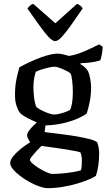

<svg xmlns="http://www.w3.org/2000/svg" viewBox="-20 -779 558 999"><path d="M226 200Q210 200 185.5 191.5Q161 183 134.5 168.5Q108 154 85 136.5Q62 119 47.5 101.5Q33 84 33 69Q33 53 49.5 33Q66 13 90.5 -6.5Q115 -26 137 -39Q132 -46 126.5 -56.5Q121 -67 121 -76Q121 -86 132 -100.5Q143 -115 158 -129.5Q173 -144 184 -152L219 -145L212 -92Q219 -91 246.5 -87.5Q274 -84 310.5 -79.5Q347 -75 384 -68.5Q421 -62 449 -54.5Q477 -47 486 -38Q491 -25 493.5 -9.5Q496 6 496 20Q496 50 491.5 82Q487 114 479 136Q468 144 442 155Q416 166 381 176.5Q346 187 305.5 193.5Q265 200 226 200ZM253 126Q273 126 302.5 123.5Q332 121 359.5 116.5Q387 112 401 107Q404 100 405 82.5Q406 65 406 56Q406 42 403.5 30.5Q401 19 398 14Q396 12 376.5 8Q357 4 329.5 -0.5Q302 -5 273.5 -9Q245 -13 223.5 -16Q202 -19 196 -20Q183 -7 169 8Q155 23 145.5 35Q136 47 136 53Q136 60 150 72.5Q164 85 184 97Q204 109 223 117.5Q242 126 253 126ZM212 -126Q183 -137 160.5 -147Q138 -157 122.5 -165Q107 -173 97 -180.5Q87 -188 82 -194Q74 -205 66 -228.5Q58 -252 58 -284Q58 -332 66 -369Q74 -406 81 -429Q91 -435 114.5 -446.5Q138 -458 167.5 -470.5Q197 -483 227.5 -491.5Q258 -500 281 -500Q293 -500 311.5 -495.5Q330 -491 338 -488Q367 -492 397.5 -503.5Q428 -515 454.5 -528Q481 -541 496 -548L514 -536Q514 -517 510 -496.5Q506 -476 502 -465Q481 -458 454.5 -454.5Q428 -451 399 -450V-445Q408 -440 418.5 -431.5Q429 -423 438 -409Q445 -393 449.5 -369Q454 -345 454 -325Q454 -285 446.5 -248Q439 -211 431 -188Q418 -178 388 -164Q358 -150 313.5 -139Q269 -128 212 -126ZM262 -183Q273 -183 290 -187Q307 -191 322.5 -197Q338 -203 344 -207Q351 -218 355 -243.5Q359 -269 359 -296Q359 -331 355.5 -360Q352 -389 347 -396Q344 -401 327.5 -409.5Q311 -418 292.5 -425Q274 -432 265 -432Q253 -432 233.5 -427.5Q214 -423 195 -417Q176 -411 166 -405Q162 -394 158 -372.5Q154 -351 154 -328Q154 -301 156.5 -278Q159 -255 163 -240.5Q167 -226 170 -222Q176 -216 193.5 -206.5Q211 -197 231 -190Q251 -183 262 -183ZM267 -565Q253 -565 232.5 -587Q212 -609 184.5 -647.5Q157 -686 123 -734Q127 -742 136 -749.5Q145 -757 153 -759L268 -658L381 -759Q390 -756 398 -749.5Q406 -743 410 -735Q376 -685 348.5 -646.5Q321 -608 301 -586.5Q281 -565 267 -565Z"/></svg>

Font: Texturina Medium
Style: Regular
Weight: 500
Designer: Guillermo Torres Carreño
Foundry: Omnibus-Type
Version: Version 1.003